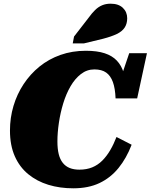

<svg xmlns="http://www.w3.org/2000/svg" viewBox="-20 -1003 816 1040"><path d="M410 -84Q449 -84 479.5 -96.5Q510 -109 534 -133Q558 -157 577 -189.5Q596 -222 611 -261L693 -219Q665 -146 622 -93Q579 -40 519 -11.5Q459 17 377 17Q304 17 242 -2Q180 -21 133 -59.5Q86 -98 60 -157Q34 -216 34 -296Q34 -365 53 -429Q72 -493 108 -547.5Q144 -602 194 -642.5Q244 -683 307.5 -705.5Q371 -728 445 -728Q506 -728 547 -714.5Q588 -701 613 -674.5Q638 -648 649.5 -610Q661 -572 664 -522L618 -532L680 -715H776L723 -470H606Q604 -524 591.5 -558.5Q579 -593 555 -610Q531 -627 491 -627Q451 -627 418.5 -602Q386 -577 362 -535.5Q338 -494 322.5 -443Q307 -392 299 -338Q291 -284 291 -237Q291 -197 298 -168.5Q305 -140 320 -121Q335 -102 357.5 -93Q380 -84 410 -84ZM460 -907Q478 -932 495.5 -949Q513 -966 533.5 -974.5Q554 -983 579 -983Q622 -983 645.5 -960.5Q669 -938 669 -904Q669 -875 655.5 -854Q642 -833 613 -819Q584 -805 538 -793L435 -768H374L381 -805Z"/></svg>

Font: Roboto Serif 20pt Black
Style: Italic
Weight: 900
Italic angle: -10°
Version: Version 1.008